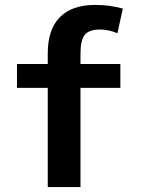

<svg xmlns="http://www.w3.org/2000/svg" viewBox="-20 -760 583 780"><path d="M49 -403V-500H174V-543Q174 -640 223 -690Q272 -740 367 -740Q426 -740 479 -725L457 -625Q422 -640 386 -640Q342 -640 324.5 -618.5Q307 -597 307 -543V-500H469V-403H307V0H174V-403Z"/></svg>

Font: M PLUS 1p
Style: Bold
Weight: 700
Version: Version 1.062